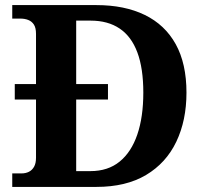

<svg xmlns="http://www.w3.org/2000/svg" viewBox="-20 -734 807 754"><path d="M28.1 0V-53H64.3Q81 -53 93.7 -59.5Q106.4 -65.9 113.9 -79.4Q121.4 -92.9 121.4 -114.6V-343.2H38V-403.8H121.4V-601.1Q121.4 -624.7 113.1 -637.5Q104.8 -650.2 90.9 -655.6Q77.1 -661 59.7 -661H28.1V-714H358.5Q469 -714 548.4 -675.4Q627.8 -636.8 670.1 -560.5Q712.3 -484.2 712.3 -370.2Q712.3 -261.2 672.4 -177.5Q632.4 -93.8 553.7 -46.9Q475 0 358.5 0ZM334.9 -62Q403.9 -62 449.7 -99.3Q495.6 -136.5 519.2 -205.6Q542.8 -274.7 542.8 -370.2Q542.8 -465.7 519.4 -528.2Q496.1 -590.7 450 -621.8Q403.9 -653 335.9 -653H279.2V-403.8H404V-343.2H279.2V-62Z"/></svg>

Font: Noto Serif Ethiopic
Style: Regular
Weight: 400
Designer: Monotype Design Team
Foundry: Monotype Imaging Inc.
Version: Version 2.102